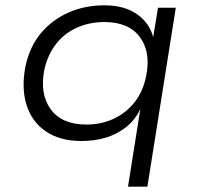

<svg xmlns="http://www.w3.org/2000/svg" viewBox="-20 -523 751 723"><path d="M462 180 508 -110H507Q487 -69 452.5 -42.5Q418 -16 376 -4Q334 8 287 8Q206 8 153 -28Q100 -64 80 -127.5Q60 -191 76 -274Q92 -348 134.5 -398.5Q177 -449 238.5 -476Q300 -503 373 -503Q447 -503 494.5 -470.5Q542 -438 557 -383V-384L575 -494H642L535 180ZM305 -54Q361 -54 407.5 -75.5Q454 -97 486 -137Q518 -177 530 -235Q549 -326 507 -383Q465 -440 373 -440Q317 -440 270 -419Q223 -398 191.5 -358Q160 -318 147 -261Q129 -169 171 -111.5Q213 -54 305 -54Z"/></svg>

Font: Nunito Sans 7pt SemiExpanded Light
Style: Italic
Weight: 300
Width: 6
Italic angle: -9°
Designer: Vernon Adams
Foundry: Vernon Adams
Version: Version 3.101;gftools[0.9.27]